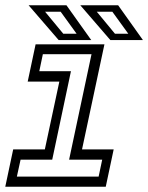

<svg xmlns="http://www.w3.org/2000/svg" viewBox="-28 -708 562 728"><path d="M-8 0 22 -141.5H142L197 -398.5H77L107 -540H368L283 -141.5H403L373 0ZM36 -38.5H346L359.5 -102.5H234L319 -502.5H134.5L121 -438H241L170 -102.5H50ZM514 -556H390.5L276.5 -688H420ZM458.5 -580 398 -663.5H339L408 -580ZM318 -556H194.5L80.5 -688H224ZM262.5 -580 202 -663.5H143L212 -580Z"/></svg>

Font: Tourney Condensed Regular
Style: Italic
Weight: 400
Width: 3
Italic angle: -12°
Designer: Tyler Finck
Foundry: Etcetera Type Co
Version: Version 1.010; ttfautohint (v1.8.3)